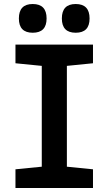

<svg xmlns="http://www.w3.org/2000/svg" viewBox="-20 -936 540 956"><path d="M57 0V-93L188 -106V-608L57 -621V-714H443V-621L313 -608V-106L443 -93V0ZM357 -773Q288 -773 288 -844Q288 -916 357 -916Q426 -916 426 -844Q426 -773 357 -773ZM143 -773Q74 -773 74 -844Q74 -916 143 -916Q212 -916 212 -844Q212 -773 143 -773Z"/></svg>

Font: Noto Sans Mono ExtraCondensed
Style: Bold
Weight: 700
Width: 2
Designer: Monotype Design Team
Foundry: Monotype Imaging Inc.
Version: Version 2.014